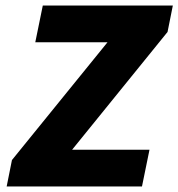

<svg xmlns="http://www.w3.org/2000/svg" viewBox="-20 -671 642 691"><path d="M207 -92 166 -132H518L491 0H4L23 -95L410 -572L469 -519H107L134 -651H602L583 -556Z"/></svg>

Font: Source Code Pro ExtraLight Black
Style: Italic
Weight: 900
Italic angle: -11°
Monospace: yes
Version: Version 1.016;hotconv 1.0.116;makeotfexe 2.5.65601